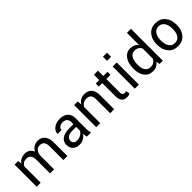

<svg xmlns="http://www.w3.org/2000/svg" viewBox="217 -1798 2920 2920"><g transform="rotate(-45 1677.0 -338.0)"><path d="M149.4 0H63.5V-475.6H140.6L147 -413.1Q195.8 -484.4 291.7 -484.4Q387.7 -484.4 421.9 -396.5Q471.2 -484.4 567.4 -484.4Q642.1 -484.4 683.1 -433.8Q724.1 -383.3 724.1 -284.2V0H637.7V-285.2Q637.7 -354 614.3 -384Q590.8 -414.1 544.2 -414.1Q497.6 -414.1 470 -384Q442.4 -354 437.5 -305.7V0H350.1V-285.2Q350.1 -351.6 325.9 -382.8Q301.8 -414.1 253.9 -414.1Q178.7 -414.1 149.4 -352.1Z M984.9 10.3Q910.6 10.3 871.6 -27.3Q832.5 -64.9 832.5 -132.8Q832.5 -200.7 887.2 -239.3Q941.9 -277.8 1037.6 -277.8H1131.3V-324.7Q1131.3 -366.7 1105.7 -390.9Q1080.1 -415 1036.4 -415Q992.7 -415 966.3 -394.3Q939.9 -373.5 939.9 -342.8H857.4L856.4 -345.2Q854 -398.9 906.5 -441.2Q959 -483.4 1040.3 -483.4Q1121.6 -483.4 1169.9 -441.7Q1218.3 -399.9 1218.3 -323.7V-94.7Q1218.3 -39.6 1230.5 1H1141.1Q1131.8 -44.4 1131.3 -70.3Q1106 -34.2 1067.1 -12Q1028.3 10.3 984.9 10.3ZM919.9 -130.9H919.4Q919.4 -98.6 939.5 -80.6Q959.5 -62.5 1001.5 -62.5Q1043.5 -62.5 1081.8 -86.2Q1120.1 -109.9 1131.8 -141.6V-219.2H1035.2Q983.4 -219.2 951.7 -193.6Q919.9 -168 919.9 -130.9Z M1344.2 -475.6H1421.4L1427.7 -404.8Q1477.1 -484.4 1568.8 -484.4Q1647 -484.4 1688.5 -438.7Q1730 -393.1 1730 -300.3V0H1643.6V-298.3Q1643.6 -360.4 1619.1 -387.2Q1594.7 -414.1 1543 -414.1Q1505.9 -414.1 1477.1 -396.5Q1448.2 -378.9 1430.7 -346.7V0H1344.2Z M1883.3 -589.4H1970.7V-474.6H2060.5V-410.2H1970.7V-121.6Q1970.7 -61 2021 -61Q2036.6 -61 2053.2 -66.9L2064.5 -7.8Q2041 10.3 1998.5 10.3Q1943.8 10.3 1913.6 -22.5Q1883.3 -55.2 1883.3 -121.6V-410.2H1808.1V-474.6H1883.3Z M2260.3 -475.6V0H2173.8V-475.6ZM2260.3 -685.5V-597.2H2173.8V-685.5Z M2688.5 -422.9V-684.6H2775.4V1H2704.6L2694.3 -57.6Q2647 10.3 2559.6 10.3Q2472.2 10.3 2422.9 -52Q2373.5 -114.3 2373.5 -218.8L2373 -228Q2373 -344.7 2422.4 -414.1Q2471.7 -483.4 2557.1 -483.4Q2642.6 -483.4 2688.5 -422.9ZM2460.4 -228V-218.8Q2460.4 -144 2490.5 -102.1Q2520.5 -60.1 2581.1 -60.1Q2654.3 -60.1 2689.5 -127V-348.6Q2653.3 -413.1 2582 -413.1Q2521 -413.1 2490.7 -363.5Q2460.4 -314 2460.4 -228Z M2971.7 -241.2V-231.4Q2971.7 -152.3 3004.2 -105Q3036.6 -57.6 3097.7 -57.6Q3158.7 -57.6 3191.4 -105.2Q3224.1 -152.8 3224.1 -231.4V-241.2Q3224.1 -318.8 3191.2 -366.9Q3158.2 -415 3097.4 -415Q3036.6 -415 3004.2 -366.9Q2971.7 -318.8 2971.7 -241.2ZM2884.8 -231.4V-241.2Q2884.8 -348.6 2942.4 -416Q3000 -483.4 3097.7 -483.4Q3195.3 -483.4 3252.9 -416.3Q3310.5 -349.1 3310.5 -241.2V-231.4Q3310.5 -123 3253.2 -56.4Q3195.8 10.3 3097.9 10.3Q3000 10.3 2942.4 -56.6Q2884.8 -123.5 2884.8 -231.4Z"/></g></svg>

Font: Yantramanav
Style: Regular
Weight: 400
Version: Version 1.000;PS 1.0;hotconv 1.0.72;makeotf.lib2.5.5900; ttf